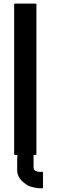

<svg xmlns="http://www.w3.org/2000/svg" viewBox="-20 -850 320 1053"><path d="M179.7 -825.2Q179.7 -551.8 179.7 -5.9Q179.7 -2.9 177.7 -2Q176.8 0 174.8 0Q160.2 0 132.8 0Q109.4 0 62.5 0Q60.5 0 58.6 -2Q57.6 -3.9 57.6 -6.8Q57.6 -109.4 57.6 -313.5Q57.6 -484.4 57.6 -825.2Q57.6 -828.1 58.6 -829.1Q60.5 -830.1 62.5 -830.1Q99.6 -830.1 174.8 -830.1Q176.8 -830.1 178.7 -829.1Q179.7 -828.1 179.7 -826.2Q179.7 -826.2 179.7 -825.2ZM75.2 -12.7Q105.5 -11.7 164.1 -11.7Q164.1 1 164.1 8.8Q164.1 17.6 164.1 19.5Q164.1 35.2 164.1 66.4Q164.1 83 175.8 87.9Q187.5 92.8 198.2 92.8Q201.2 92.8 204.1 92.8Q207 92.8 209 91.8Q210.9 91.8 211.9 91.8Q212.9 91.8 213.9 92.8Q213.9 93.8 214.8 93.8Q215.8 94.7 215.8 96.7Q215.8 124 215.8 177.7Q215.8 179.7 213.9 181.6Q212.9 182.6 210 182.6Q209 182.6 207 182.6Q205.1 182.6 203.1 182.6Q203.1 182.6 202.1 182.6Q201.2 182.6 200.2 182.6Q185.5 182.6 164.1 177.7Q142.6 172.9 132.8 167Q103.5 149.4 88.9 128.9Q74.2 108.4 74.2 84Q74.2 62.5 74.2 19.5Q75.2 17.6 75.2 11.7Q75.2 5.9 75.2 -12.7Z"/></svg>

Font: Typeface
Style: Regular
Weight: 400
Version: Version 1.0